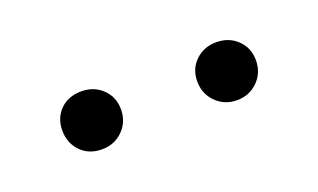

<svg xmlns="http://www.w3.org/2000/svg" viewBox="-29 -668 408 246"><g transform="rotate(-20 175.5 -545.5)"><path d="M83 -506Q65 -506 54 -517.5Q43 -529 43 -546Q43 -563 54 -574Q65 -585 83 -585Q100 -585 111.5 -574Q123 -563 123 -546Q123 -529 111.5 -517.5Q100 -506 83 -506ZM295.5 -517.5Q284 -506 267 -506Q250 -506 238.5 -517.5Q227 -529 227 -546Q227 -563 238.5 -574Q250 -585 267 -585Q284 -585 295.5 -574Q307 -563 307 -546Q307 -529 295.5 -517.5Z"/></g></svg>

Font: EauTest Semilight
Style: Italic
Weight: 300
Italic angle: -12°
Designer: Christian Thalmann (Catharsis Fonts)
Version: Version 0.001;PS 000.001;hotconv 1.0.88;makeotf.lib2.5.64775